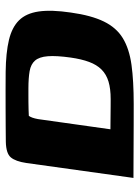

<svg xmlns="http://www.w3.org/2000/svg" viewBox="75 -576 502 692"><g transform="rotate(-90 326.0 -230.0)"><path d="M297 0.9Q260.4 0.9 224.1 0.8Q187.8 0.6 153.7 0.5Q119.6 0.3 88.5 0.2Q57.3 0 30.7 0L84.6 -386.3Q90.3 -424.6 104.6 -441.8Q118.8 -459.1 161 -460Q187.2 -460.3 217.6 -460.5Q247.9 -460.6 280.9 -460.8Q313.9 -460.9 347.5 -460.9Q381 -460.9 413.2 -460.6Q482.3 -459.7 527.9 -448.8Q573.6 -437.9 598.8 -412.4Q624 -386.8 630.6 -341.5Q637.2 -296.2 626.8 -225.7Q616.5 -151.9 594.5 -106.8Q572.5 -61.6 534.5 -38.4Q496.5 -15.2 438.5 -7.1Q380.6 0.9 297 0.9ZM314.7 -82.1Q352 -82.1 378 -89.9Q404.1 -97.8 421.4 -115.1Q438.7 -132.5 448.8 -159.9Q459 -187.3 464.5 -226.1Q471.8 -278.1 469.3 -308.9Q466.8 -339.6 453.7 -354.7Q440.6 -369.8 415.7 -374.2Q390.8 -378.6 352.8 -378.6Q343.2 -378.6 330.3 -378.6Q317.4 -378.6 303.3 -378.5Q289.2 -378.3 276.5 -378Q263.7 -377.7 254.4 -377.1Q250.6 -371.6 247.9 -364.2Q245.2 -356.9 242.8 -344.2L206 -83Q215.5 -83 229.3 -82.8Q243 -82.7 258.5 -82.5Q274 -82.4 289.1 -82.2Q304.1 -82.1 314.7 -82.1Z"/></g></svg>

Font: Genos Thin
Style: Italic
Weight: 100
Italic angle: -8°
Designer: Robert E. Leuschke
Foundry: Robert E. Leuschke
Version: Version 1.010